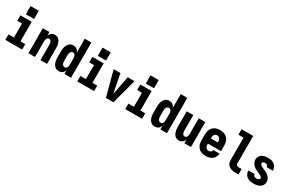

<svg xmlns="http://www.w3.org/2000/svg" viewBox="150 -2107 5200 3466"><g transform="rotate(30 2750.0 -374.0)"><path d="M75 0V-114H189V-406H89V-520H325V-114H425V0ZM165 -585V-756H336V-585Z M556 0V-520H693V-446Q700 -463 711 -478.5Q722 -494 737 -505.5Q752 -517 770.5 -522.5Q789 -528 808 -528Q831 -528 853.5 -519.5Q876 -511 892 -494Q908 -477 918 -456Q928 -435 934 -412.5Q940 -390 942 -366.5Q944 -343 944 -320V0H807V-320Q807 -335 805 -350.5Q803 -366 797 -380Q791 -394 778 -404Q765 -414 750 -414Q735 -414 722 -404Q709 -394 703 -380Q697 -366 695 -350.5Q693 -335 693 -320V0Z M1191 8Q1167 8 1144.5 0Q1122 -8 1105 -24.5Q1088 -41 1076.5 -62Q1065 -83 1058.5 -106Q1052 -129 1050 -152.5Q1048 -176 1048 -200V-320Q1048 -344 1050 -367.5Q1052 -391 1058.5 -414Q1065 -437 1076.5 -458Q1088 -479 1105 -495.5Q1122 -512 1144.5 -520Q1167 -528 1191 -528Q1210 -528 1228.5 -523Q1247 -518 1262.5 -506.5Q1278 -495 1289 -479Q1300 -463 1307 -446V-735H1444V0H1307V-74Q1300 -57 1289 -41Q1278 -25 1262.5 -13.5Q1247 -2 1228.5 3Q1210 8 1191 8ZM1249 -106Q1249 -106 1249 -106Q1249 -106 1249 -106Q1260 -106 1269.5 -110Q1279 -114 1286 -122Q1293 -130 1297 -139.5Q1301 -149 1303.5 -159Q1306 -169 1306.5 -179.5Q1307 -190 1307 -200V-320Q1307 -330 1306.5 -340.5Q1306 -351 1303.5 -361Q1301 -371 1297 -380.5Q1293 -390 1286 -398Q1279 -406 1269 -410Q1259 -414 1249 -414Q1233 -414 1219 -405Q1205 -396 1197.5 -382Q1190 -368 1187.5 -352Q1185 -336 1185 -320V-200Q1185 -184 1187.5 -168Q1190 -152 1197.5 -138Q1205 -124 1219 -115Q1233 -106 1249 -106Z M1575 0V-114H1689V-406H1589V-520H1825V-114H1925V0ZM1665 -585V-756H1836V-585Z M2171 0 2033 -520H2174L2241 -173Q2243 -162 2245.5 -151.5Q2248 -141 2250 -130Q2252 -141 2254.5 -152Q2257 -163 2259 -173L2326 -520H2467L2329 0Z M2575 0V-114H2689V-406H2589V-520H2825V-114H2925V0ZM2665 -585V-756H2836V-585Z M3191 8Q3167 8 3144.5 0Q3122 -8 3105 -24.5Q3088 -41 3076.5 -62Q3065 -83 3058.5 -106Q3052 -129 3050 -152.5Q3048 -176 3048 -200V-320Q3048 -344 3050 -367.5Q3052 -391 3058.5 -414Q3065 -437 3076.5 -458Q3088 -479 3105 -495.5Q3122 -512 3144.5 -520Q3167 -528 3191 -528Q3210 -528 3228.5 -523Q3247 -518 3262.5 -506.5Q3278 -495 3289 -479Q3300 -463 3307 -446V-735H3444V0H3307V-74Q3300 -57 3289 -41Q3278 -25 3262.5 -13.5Q3247 -2 3228.5 3Q3210 8 3191 8ZM3249 -106Q3249 -106 3249 -106Q3249 -106 3249 -106Q3260 -106 3269.5 -110Q3279 -114 3286 -122Q3293 -130 3297 -139.5Q3301 -149 3303.5 -159Q3306 -169 3306.5 -179.5Q3307 -190 3307 -200V-320Q3307 -330 3306.5 -340.5Q3306 -351 3303.5 -361Q3301 -371 3297 -380.5Q3293 -390 3286 -398Q3279 -406 3269 -410Q3259 -414 3249 -414Q3233 -414 3219 -405Q3205 -396 3197.5 -382Q3190 -368 3187.5 -352Q3185 -336 3185 -320V-200Q3185 -184 3187.5 -168Q3190 -152 3197.5 -138Q3205 -124 3219 -115Q3233 -106 3249 -106Z M3692 8Q3669 8 3646.5 -0.5Q3624 -9 3608 -26Q3592 -43 3582 -64Q3572 -85 3566 -107.5Q3560 -130 3558 -153.5Q3556 -177 3556 -200V-520H3693V-200Q3693 -185 3695 -169.5Q3697 -154 3703 -140Q3709 -126 3722 -116Q3735 -106 3750 -106Q3765 -106 3778 -116Q3791 -126 3797 -140Q3803 -154 3805 -169.5Q3807 -185 3807 -200V-520H3944V0H3807V-74Q3800 -57 3789 -41.5Q3778 -26 3763 -14.5Q3748 -3 3729.5 2.5Q3711 8 3692 8Z M4252 8Q4225 8 4197.5 3Q4170 -2 4145.5 -14.5Q4121 -27 4101.5 -47.5Q4082 -68 4069.5 -92.5Q4057 -117 4052.5 -144.5Q4048 -172 4048 -200V-320Q4048 -347 4052.5 -374.5Q4057 -402 4069 -427Q4081 -452 4100 -472Q4119 -492 4143.5 -505Q4168 -518 4195.5 -523Q4223 -528 4250 -528Q4277 -528 4304.5 -523Q4332 -518 4356.5 -505Q4381 -492 4400 -472Q4419 -452 4431 -427Q4443 -402 4447.5 -374.5Q4452 -347 4452 -320V-206H4177V-200Q4177 -182 4180 -164.5Q4183 -147 4192.5 -132Q4202 -117 4218.5 -108Q4235 -99 4252 -99Q4265 -99 4277 -102Q4289 -105 4299 -112Q4309 -119 4314.5 -130.5Q4320 -142 4321 -154H4450Q4449 -130 4441 -107.5Q4433 -85 4419.5 -65.5Q4406 -46 4387 -31Q4368 -16 4346 -7.5Q4324 1 4300 4.5Q4276 8 4252 8ZM4323 -314V-320Q4323 -338 4320 -355.5Q4317 -373 4308 -388Q4299 -403 4283.5 -412Q4268 -421 4250 -421Q4232 -421 4216.5 -412Q4201 -403 4192 -388Q4183 -373 4180 -355.5Q4177 -338 4177 -320V-314Z M4870 0Q4846 0 4823 -3Q4800 -6 4778.5 -14Q4757 -22 4737.5 -35.5Q4718 -49 4705 -68.5Q4692 -88 4687 -111Q4682 -134 4682 -157V-621H4575V-735H4818V-157Q4818 -147 4822 -138Q4826 -129 4833.5 -123.5Q4841 -118 4850.5 -116Q4860 -114 4870 -114H4934V0Z M5249 8Q5225 8 5201.5 5Q5178 2 5156 -6Q5134 -14 5114.5 -28Q5095 -42 5081.5 -61.5Q5068 -81 5061 -103.5Q5054 -126 5054 -150Q5054 -151 5054 -151.5Q5054 -152 5054 -153H5183Q5183 -153 5183 -152.5Q5183 -152 5183 -152Q5183 -140 5188.5 -129Q5194 -118 5203.5 -111Q5213 -104 5225 -101.5Q5237 -99 5249 -99Q5259 -99 5269.5 -100.5Q5280 -102 5290 -106Q5300 -110 5307.5 -118Q5315 -126 5315 -136Q5315 -151 5305 -162.5Q5295 -174 5283 -181.5Q5271 -189 5258 -195Q5245 -201 5232 -206L5230 -207Q5201 -220 5171.5 -234.5Q5142 -249 5118 -271Q5094 -293 5079 -323Q5064 -353 5064 -385Q5064 -407 5071 -428.5Q5078 -450 5092 -467.5Q5106 -485 5124.5 -497Q5143 -509 5164 -516Q5185 -523 5207 -525.5Q5229 -528 5251 -528Q5274 -528 5297 -525Q5320 -522 5341 -513.5Q5362 -505 5381 -491Q5400 -477 5412.5 -458Q5425 -439 5431.5 -416.5Q5438 -394 5438 -371Q5438 -370 5438 -369.5Q5438 -369 5438 -368H5309Q5309 -368 5309 -368.5Q5309 -369 5309 -369Q5309 -380 5304.5 -390.5Q5300 -401 5292 -408Q5284 -415 5273 -418Q5262 -421 5251 -421Q5242 -421 5232 -419.5Q5222 -418 5213.5 -414Q5205 -410 5199 -402Q5193 -394 5193 -384Q5193 -371 5201.5 -359.5Q5210 -348 5221 -340.5Q5232 -333 5244.5 -327.5Q5257 -322 5269 -316.5Q5281 -311 5293.5 -306Q5306 -301 5318.5 -295Q5331 -289 5342.5 -282.5Q5354 -276 5365 -268.5Q5376 -261 5386.5 -252Q5397 -243 5405.5 -233Q5414 -223 5421.5 -211.5Q5429 -200 5434 -187.5Q5439 -175 5441.5 -161.5Q5444 -148 5444 -135Q5444 -112 5436.5 -90.5Q5429 -69 5414 -51.5Q5399 -34 5379.5 -22.5Q5360 -11 5338.5 -4Q5317 3 5294 5.5Q5271 8 5249 8Z"/></g></svg>

Font: Iosevka SS04 Heavy
Style: Regular
Weight: 900
Monospace: yes
Designer: Belleve Invis
Foundry: Belleve Invis
Version: Version 19.0.0; ttfautohint (v1.8.4)